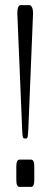

<svg xmlns="http://www.w3.org/2000/svg" viewBox="-20 -732 197 752"><path d="M56.6 0Q43.9 0 43.9 -26.9V-80.1Q43.9 -106.9 56.6 -106.9H101.6Q114.3 -106.9 114.3 -80.1V-26.9Q114.3 0 101.6 0ZM75.7 -189.5Q73.2 -189.5 71.5 -191.4Q69.8 -193.4 68.8 -199Q67.9 -204.6 67.6 -208.7Q67.4 -212.9 66.9 -223.1L47.9 -678.2V-682.6Q47.9 -696.3 51.5 -704.1Q55.2 -711.9 61 -711.9Q61 -711.9 95.7 -711.9Q101.1 -711.9 105.2 -703.6Q109.4 -695.3 109.4 -682.1V-678.2L90.8 -223.1Q89.8 -204.1 88.4 -196.8Q86.9 -189.5 82 -189.5Z"/></svg>

Font: BenchNine Light
Style: Regular
Weight: 300
Version: Version 1 ; ttfautohint (v0.92.18-e454-dirty) -l 8 -r 50 -G 